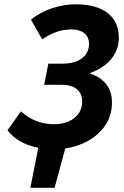

<svg xmlns="http://www.w3.org/2000/svg" viewBox="-20 -684 580 895"><path d="M121.6 191.3 159.3 0H286.5L234.3 191.3ZM225.3 12Q166.8 12 109.3 -9Q51.8 -30.1 14.8 -76.5L77.8 -165.3Q109.1 -135.6 148.5 -120.3Q187.8 -105 232.2 -105Q270.1 -105 299.6 -117.8Q329 -130.7 346.1 -154.4Q363.1 -178.2 363.1 -209.8Q363.1 -247.5 338.9 -268Q314.6 -288.6 267.4 -288.6H186L205.2 -387.1H267.6Q313.7 -387.1 341.6 -400.1Q369.6 -413.2 382.4 -434Q395.1 -454.9 395.1 -478Q395.1 -511.2 373.1 -529Q351 -546.8 315.9 -546.8Q276.7 -546.8 244.1 -535.6Q211.5 -524.4 176.8 -500.2L124.2 -592.7Q167.5 -626.8 221.6 -645.3Q275.8 -663.8 334.4 -663.8Q429.5 -663.8 481.7 -623.3Q533.9 -582.9 533.9 -508Q533.9 -468.3 517 -436.5Q500.1 -404.6 470.1 -381.3Q440 -358.1 401.3 -344.1V-340.1Q446 -326.8 473.9 -293.1Q501.9 -259.4 501.9 -205.9Q501.9 -142.1 466.1 -93.1Q430.3 -44.1 367.9 -16.1Q305.5 12 225.3 12Z"/></svg>

Font: Source Sans 3
Style: Italic
Weight: 200
Italic angle: -11°
Designer: Paul D. Hunt
Foundry: Adobe
Version: Version 3.046;hotconv 1.0.118;makeotfexe 2.5.65603